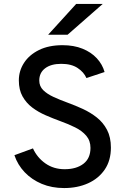

<svg xmlns="http://www.w3.org/2000/svg" viewBox="-20 -941 644 973"><path d="M305 12Q242.5 12 191.8 -9.2Q141 -30.5 105.2 -68Q69.5 -105.5 53 -154.5L147 -189Q168.5 -142 210.2 -112.8Q252 -83.5 307.5 -83.5Q367 -83.5 402.8 -111Q438.5 -138.5 438.5 -191.5Q438.5 -228 417.2 -253Q396 -278 361.2 -295.2Q326.5 -312.5 286 -327Q249 -340.5 211.5 -356.8Q174 -373 143.5 -396Q113 -419 94.2 -452.5Q75.5 -486 75.5 -533.5Q75.5 -582 101.8 -622.5Q128 -663 177.5 -687.5Q227 -712 297 -712Q354.5 -712 398.2 -694.2Q442 -676.5 470.5 -645.8Q499 -615 510 -576L418 -545.5Q405 -575.5 373.2 -596.5Q341.5 -617.5 290.5 -617.5Q238.5 -617.5 208.8 -595Q179 -572.5 179 -533Q179 -504 199 -484.2Q219 -464.5 251.8 -449.5Q284.5 -434.5 323 -420.5Q361.5 -406.5 400 -388.8Q438.5 -371 470.8 -345.5Q503 -320 522.5 -282.8Q542 -245.5 542 -193Q542 -127.5 510.8 -81.8Q479.5 -36 426 -12Q372.5 12 305 12ZM224 -765 366 -921H500.5L322.5 -765Z"/></svg>

Font: Overpass Medium
Style: Regular
Weight: 500
Designer: Delve Withrington, Dave Bailey, Thomas Jockin
Foundry: Delve Fonts LLC
Version: Version 4.000